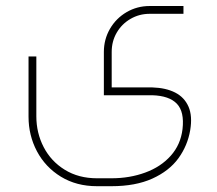

<svg xmlns="http://www.w3.org/2000/svg" viewBox="-20 -372 738 652"><path d="M497.8 -75.1H359.3V-195.6Q359.3 -231.6 376.3 -261Q393.4 -290.5 423.1 -307.8Q452.8 -325.1 488.3 -325.1H603V-351.6H488.3Q445.6 -351.6 409.8 -330.7Q374.1 -309.8 353.4 -274.1Q332.7 -238.3 332.7 -195.6V-48.6H496.9Q554.9 -46.8 580.7 -19.6Q606.6 7.6 599.8 66.5Q593.5 119.2 559.8 156.9Q526.1 194.7 473.2 214Q420.4 233.4 358.4 233.4H309.4Q246.9 233.4 200.1 204.6Q153.3 175.8 128.4 127.7Q103.4 79.6 103.4 22.9V-180.3H76.9V24.3Q76.9 87.7 105.4 141.6Q134 195.6 186.8 228Q239.7 260.3 309.4 260.3H358.4Q440.2 260.3 497.3 234.5Q554.4 208.6 585.7 165.7Q616.9 122.8 625.9 70.1Q634 22 620.1 -9.9Q606.1 -41.8 574.6 -57.8Q543.2 -73.7 497.8 -75.1Z"/></svg>

Font: Arad-VF Thin Dots1
Style: Regular
Weight: 100
Designer: Mohammad Darvishi
Version: Version 1.000;August 30, 2024;FontCreator 15.0.0.2992 64-bit